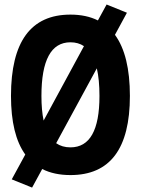

<svg xmlns="http://www.w3.org/2000/svg" viewBox="-20 -768 626 853"><path d="M122.6 65.4 32.2 28.8 92.3 -81.5Q28.8 -169.4 28.8 -341.8Q28.8 -703.1 293 -703.1Q363.3 -703.1 415 -677.2L453.6 -748L543.9 -711.4L490.7 -613.3Q557.1 -522.5 557.1 -341.8Q557.1 9.8 293 9.8Q220.2 9.8 167.5 -17.1ZM293 -113.3Q421.9 -113.3 421.9 -341.8Q421.9 -414.1 410.2 -464.4L229.5 -131.8Q255.9 -113.3 293 -113.3ZM173.8 -232.4 353 -563Q327.6 -580.1 293 -580.1Q164.1 -580.1 164.1 -341.8Q164.1 -278.3 173.8 -232.4Z"/></svg>

Font: Cascadia Code NF
Style: Bold
Weight: 700
Monospace: yes
Designer: Aaron Bell
Foundry: Saja Typeworks
Version: Version 2404.023; ttfautohint (v1.8.4)